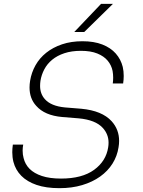

<svg xmlns="http://www.w3.org/2000/svg" viewBox="-20 -964 744 1001"><path d="M290 17Q220 17 170.5 0Q121 -17 91 -47.5Q61 -78 50 -120Q44 -144 44 -170Q44 -189 47 -210H101Q98 -194 98 -179Q98 -158 103 -140Q111 -107 134.5 -83.5Q158 -60 198.5 -46.5Q239 -33 298 -33Q408 -33 470.5 -78.5Q533 -124 544 -196Q546 -208 546 -220Q546 -264 516 -297Q478 -339 390 -347L304 -354Q213 -362 169 -412Q134 -450 134 -508Q134 -525 137 -543Q144 -586 165 -623.5Q186 -661 221 -689Q256 -717 303.5 -733Q351 -749 410 -749Q470 -749 513.5 -732Q557 -715 583.5 -685Q610 -655 620 -615Q625 -593 625 -568Q625 -549 622 -529H568Q570 -544 570 -559Q570 -577 567 -594Q561 -624 541.5 -647.5Q522 -671 487.5 -685Q453 -699 402 -699Q353 -699 315.5 -686.5Q278 -674 252 -652.5Q226 -631 211 -602.5Q196 -574 191 -543Q189 -529 189 -516Q189 -475 214 -447Q246 -411 318 -404L404 -397Q512 -387 562 -332Q601 -289 601 -229Q601 -213 598 -196Q591 -150 566.5 -111Q542 -72 502 -43.5Q462 -15 408.5 1Q355 17 290 17ZM367 -797 507 -944H569L419 -797Z"/></svg>

Font: Sora ExtraLight
Style: Italic
Weight: 200
Designer: Jonathan Barnbrook, Juli√°n Moncada
Version: Version 1.000